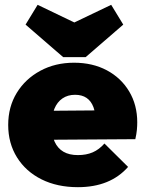

<svg xmlns="http://www.w3.org/2000/svg" viewBox="-20 -764 601 796"><path d="M303 12Q217 12 152 -20.5Q87 -53 50.5 -111.5Q14 -170 14 -246Q14 -321 49.5 -379Q85 -437 147 -470.5Q209 -504 287 -504Q364 -504 423 -472.5Q482 -441 515.5 -385Q549 -329 549 -257Q549 -242 547.5 -225.5Q546 -209 541 -187L97 -184V-304L468 -307L377 -254Q377 -294 367.5 -319.5Q358 -345 339 -358Q320 -371 291 -371Q261 -371 239 -356Q217 -341 205.5 -313Q194 -285 194 -245Q194 -204 206.5 -176.5Q219 -149 243 -135Q267 -121 303 -121Q338 -121 364.5 -132.5Q391 -144 413 -169L511 -72Q474 -30 422 -9Q370 12 303 12ZM441 -744 491 -662 335 -527H242L86 -662L136 -744L367 -633H209Z"/></svg>

Font: Outfit Thin Black
Style: Regular
Weight: 900
Version: Version 1.100;gftools[0.9.27]